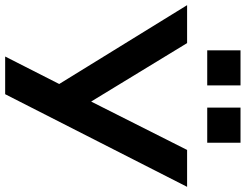

<svg xmlns="http://www.w3.org/2000/svg" viewBox="-136 -828 952 744"><g transform="rotate(90 340.0 -456.0)"><path d="M187 0 307 -236 303 -194 -12 -705H135L361 -334H362L549 -705H692L333 0ZM385 -783V-912H521V-783ZM163 -783V-912H299V-783Z"/></g></svg>

Font: Nunito Sans 7pt
Style: Bold
Weight: 700
Designer: Vernon Adams
Foundry: Vernon Adams
Version: Version 3.101;gftools[0.9.27]